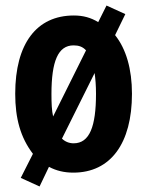

<svg xmlns="http://www.w3.org/2000/svg" viewBox="-20 -614 533 694"><path d="M457 -275C457 -364 436 -437 396 -487L433 -563L365 -594L335 -534C309 -550 281 -558 247 -558C112 -558 35 -456 35 -275C35 -186 54 -117 99 -58L55 29L123 60L157 -11C183 3 212 10 245 10C380 10 457 -96 457 -275ZM166 -274C166 -393 190 -450 246 -450C265 -450 279 -445 291 -432L172 -193C167 -214 166 -242 166 -274ZM327 -275C327 -157 304 -96 246 -96C230 -96 215 -102 204 -113L322 -350C325 -329 327 -304 327 -275Z"/></svg>

Font: Noto Sans Oriya ExtCond Bold
Style: Bold
Weight: 700
Width: 2
Designer: Amélie Bonet and Sol Matas
Foundry: Google LLC
Version: Version 2.006